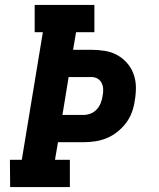

<svg xmlns="http://www.w3.org/2000/svg" viewBox="-20 -755 640 775"><path d="M21 0 20 -110H68L153 -625H120V-735H361V-625H287L275 -554H349Q377 -554 404 -549.5Q431 -545 453.5 -532.5Q476 -520 493 -500.5Q510 -481 519 -456.5Q528 -432 528.5 -404.5Q529 -377 524 -349Q521 -326 512.5 -302.5Q504 -279 489 -259Q474 -239 454 -223Q434 -207 411 -197.5Q388 -188 364 -184.5Q340 -181 317 -181H214L202 -110H262V0ZM232 -291H317Q331 -291 345.5 -296.5Q360 -302 370.5 -313.5Q381 -325 386.5 -339Q392 -353 394 -367Q397 -381 396.5 -394.5Q396 -408 390.5 -419.5Q385 -431 374 -437.5Q363 -444 349 -444H257Z"/></svg>

Font: Iosevka Etoile Extrabold
Style: Italic
Weight: 800
Italic angle: -9°
Designer: Belleve Invis
Foundry: Belleve Invis
Version: Version 22.1.2; ttfautohint (v1.8.4)